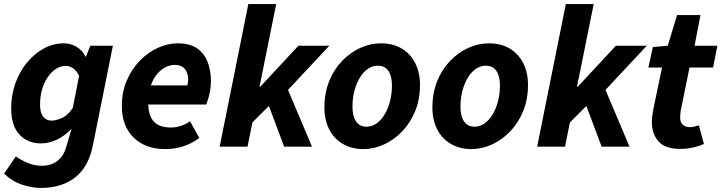

<svg xmlns="http://www.w3.org/2000/svg" viewBox="-24 -721 3547 944"><path d="M177 203Q134 203 86 187.5Q38 172 -4 133L54 48Q82 68 114.5 81Q147 94 181 94Q228 94 259 69.5Q290 45 302 0L328 -88Q295 -53 256 -34.5Q217 -16 176 -16Q113 -16 72 -59Q31 -102 31 -189Q31 -256 52.5 -314Q74 -372 110.5 -415.5Q147 -459 193 -483.5Q239 -508 290 -508Q324 -508 353 -490.5Q382 -473 396 -443H399L420 -496H531L433 -8Q412 99 346 151Q280 203 177 203ZM229 -128Q253 -128 282 -141.5Q311 -155 334 -191L365 -349Q352 -374 335 -385.5Q318 -397 300 -397Q274 -397 251.5 -382.5Q229 -368 211 -342Q193 -316 183 -281.5Q173 -247 173 -207Q173 -166 188.5 -147Q204 -128 229 -128Z M788 12Q691 12 633 -44.5Q575 -101 575 -200Q575 -269 599.5 -325.5Q624 -382 664 -423Q704 -464 752.5 -486Q801 -508 850 -508Q910 -508 945.5 -483Q981 -458 997 -416Q1013 -374 1013 -322Q1013 -298 1009 -275.5Q1005 -253 999.5 -235Q994 -217 990 -207H677L687 -301H897Q899 -308 900 -314.5Q901 -321 901 -329Q901 -349 894.5 -365.5Q888 -382 873.5 -392Q859 -402 834 -402Q815 -402 793 -392Q771 -382 751 -360Q731 -338 718 -302Q705 -266 705 -215Q705 -168 719.5 -141.5Q734 -115 759 -104.5Q784 -94 816 -94Q841 -94 866.5 -102.5Q892 -111 910 -125L956 -43Q926 -19 882.5 -3.5Q839 12 788 12Z M1056 0 1197 -701H1334L1252 -295H1256L1443 -496H1595L1392 -279L1510 0H1373L1298 -200L1217 -119L1193 0Z M1763 12Q1705 12 1661.5 -13.5Q1618 -39 1594.5 -85Q1571 -131 1571 -192Q1571 -264 1594.5 -322Q1618 -380 1658 -421.5Q1698 -463 1747.5 -485.5Q1797 -508 1849 -508Q1907 -508 1950 -483Q1993 -458 2017 -411.5Q2041 -365 2041 -304Q2041 -232 2017 -174Q1993 -116 1953 -74.5Q1913 -33 1863.5 -10.5Q1814 12 1763 12ZM1778 -98Q1804 -98 1826.5 -113.5Q1849 -129 1866 -156.5Q1883 -184 1893 -221Q1903 -258 1903 -301Q1903 -347 1885.5 -372.5Q1868 -398 1833 -398Q1808 -398 1785.5 -383Q1763 -368 1746 -340.5Q1729 -313 1719 -276Q1709 -239 1709 -195Q1709 -150 1726.5 -124Q1744 -98 1778 -98Z M2294 12Q2236 12 2192.5 -13.5Q2149 -39 2125.5 -85Q2102 -131 2102 -192Q2102 -264 2125.5 -322Q2149 -380 2189 -421.5Q2229 -463 2278.5 -485.5Q2328 -508 2380 -508Q2438 -508 2481 -483Q2524 -458 2548 -411.5Q2572 -365 2572 -304Q2572 -232 2548 -174Q2524 -116 2484 -74.5Q2444 -33 2394.5 -10.5Q2345 12 2294 12ZM2309 -98Q2335 -98 2357.5 -113.5Q2380 -129 2397 -156.5Q2414 -184 2424 -221Q2434 -258 2434 -301Q2434 -347 2416.5 -372.5Q2399 -398 2364 -398Q2339 -398 2316.5 -383Q2294 -368 2277 -340.5Q2260 -313 2250 -276Q2240 -239 2240 -195Q2240 -150 2257.5 -124Q2275 -98 2309 -98Z M2617 0 2758 -701H2895L2813 -295H2817L3004 -496H3156L2953 -279L3071 0H2934L2859 -200L2778 -119L2754 0Z M3320 11Q3246 11 3213.5 -26Q3181 -63 3181 -121Q3181 -136 3183 -151.5Q3185 -167 3188 -183L3231 -389H3164L3186 -490L3259 -496L3305 -647H3420L3391 -496H3503L3482 -389H3366L3323 -177Q3322 -168 3321 -160.5Q3320 -153 3320 -144Q3320 -120 3333 -108Q3346 -96 3368 -96Q3381 -96 3391.5 -99Q3402 -102 3412 -105L3437 -13Q3418 -4 3387 3.5Q3356 11 3320 11Z"/></svg>

Font: Source Sans 3 ExtraLight
Style: Bold Italic
Weight: 700
Italic angle: -11°
Version: Version 3.052;hotconv 1.1.0;makeotfexe 2.6.0